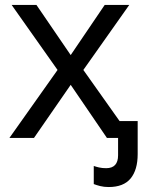

<svg xmlns="http://www.w3.org/2000/svg" viewBox="-20 -556 590 774"><path d="M418 198Q399 198 383.5 194Q368 190 358 186V113Q366 116 379 119Q392 122 408 122Q456 122 456 70V0H411L265 -214L117 0H18L212 -274L27 -536H127L265 -334L402 -536H501L316 -274L462 -68H535V65Q535 129 506.5 163.5Q478 198 418 198Z"/></svg>

Font: RS Noto Sans
Style: Regular
Weight: 400
Designer: Monotype Design Team
Foundry: Monotype Imaging Inc.
Version: Version 3.10